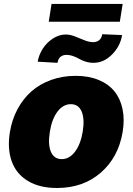

<svg xmlns="http://www.w3.org/2000/svg" viewBox="-20 -933 665 963"><path d="M265.6 9.9Q178.3 9.9 119.9 -25.4Q61.4 -60.7 38.7 -124.1Q16 -187.5 29.8 -271.3Q40.1 -333.8 68 -385.8Q95.9 -437.9 137.8 -474.8Q179.7 -511.7 236.5 -532.1Q293.3 -552.6 359.4 -552.6Q424.7 -552.6 474.4 -532.1Q524.1 -511.7 554 -474.8Q583.8 -437.9 594.6 -385.8Q605.5 -333.8 595.2 -271.3Q573.9 -143.8 485.4 -66.9Q397 9.9 265.6 9.9ZM492.9 -761.4 592.3 -757.1Q583.8 -702.1 542.3 -660Q500.7 -617.9 448.9 -617.9Q427.9 -617.9 408.7 -624.1Q389.6 -630.3 377.1 -637.8Q364.7 -645.2 347.3 -651.5Q329.9 -657.7 312.5 -657.7Q296.2 -657.7 283.9 -648.3Q271.7 -638.8 268.5 -617.9L169 -623.6Q174.4 -656.6 193.9 -687.7Q213.4 -718.8 244.7 -739.3Q275.9 -759.9 309.7 -759.9Q331.7 -759.9 355.8 -750.4Q380 -740.8 403.4 -731.2Q426.8 -721.6 447.4 -721.6Q464.5 -721.6 476.9 -731Q489.3 -740.4 492.9 -761.4ZM289.8 -134.9Q327.8 -134.9 356 -171.9Q384.2 -208.8 394.9 -272.7Q405.2 -337 389.4 -373.8Q373.6 -410.5 335.2 -410.5Q296.9 -410.5 268.6 -373.6Q240.4 -336.6 230.1 -272.7Q219.5 -208.5 235.3 -171.7Q251.1 -134.9 289.8 -134.9ZM595.2 -913.4 581 -823.9H224.4L238.6 -913.4Z"/></svg>

Font: Karasuma Gothic
Style: Italic
Weight: 900
Italic angle: -9.39999°
Designer: Rasmus Andersson / Ryoko Nishizuka
Foundry: Genbu
Version: Version 1.00